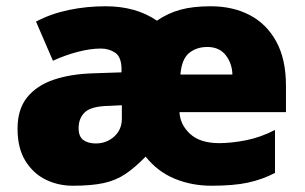

<svg xmlns="http://www.w3.org/2000/svg" viewBox="-20 -583 975 613"><path d="M653 -563Q723 -563 777 -535Q831 -507 862 -450.5Q893 -394 893 -309V-225H553Q555 -185 587 -155.5Q619 -126 680 -126Q718 -126 764.5 -135Q811 -144 858 -168V-31Q818 -10 772 0Q726 10 655 10Q592 10 537.5 -12.5Q483 -35 445 -83Q411 -48 380.5 -27.5Q350 -7 311 1.5Q272 10 212 10Q166 10 126 -9.5Q86 -29 61 -69.5Q36 -110 36 -172Q36 -234 66.5 -272Q97 -310 151.5 -328.5Q206 -347 279 -349L368 -352V-361Q368 -401 348 -414.5Q328 -428 302 -428Q269 -428 228.5 -417.5Q188 -407 149 -389L95 -514Q142 -539 199 -551Q256 -563 317 -563Q414 -563 481 -517Q516 -541 556 -552Q596 -563 653 -563ZM642 -433Q607 -433 583.5 -413.5Q560 -394 556 -345H722Q721 -381 700.5 -407Q680 -433 642 -433ZM328 -245Q272 -244 251.5 -225Q231 -206 231 -174Q231 -147 246 -136Q261 -125 286 -125Q320 -125 344.5 -147Q369 -169 369 -204V-247Z"/></svg>

Font: Noto Sans Meetei Mayek Black
Style: Regular
Weight: 900
Designer: Monotype Design Team and Neelakash Kshetrimayum
Foundry: Monotype Imaging Inc.
Version: Version 2.002; ttfautohint (v1.8.4.7-5d5b)